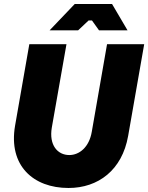

<svg xmlns="http://www.w3.org/2000/svg" viewBox="-20 -920 738 956"><path d="M321 16C469 16 588 -73 618 -243L698 -700H513L437 -264C424 -187 375 -148 325 -148C267 -148 223 -197 238 -285L311 -700H126L55 -294C21 -95 146 16 321 16ZM227 -769H369L421 -818H438L473 -769H615L538 -900H352Z"/></svg>

Font: Fixel Text 20240404 ExtraBold
Style: Italic
Weight: 800
Width: 4
Italic angle: -10°
Designer: AlfaBravo + MacPaw
Foundry: Kyrylo Tkachov, Marchela Mozhyna, Serhii Makarenko, Maria Weinstein, Zakhar Kryvoshyya
Version: Version 1.211;Glyphs 3.2 (3225)